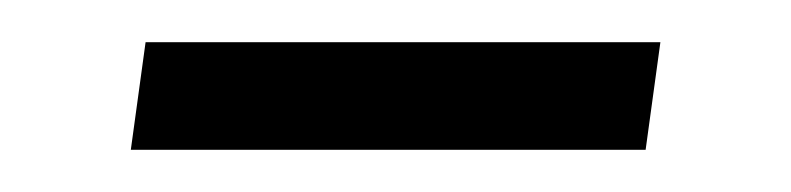

<svg xmlns="http://www.w3.org/2000/svg" viewBox="-20 -237 375 91"><path d="M49 -217H293L286 -166H42Z"/></svg>

Font: Genos Thin Medium
Style: Italic
Weight: 500
Italic angle: -8°
Version: Version 1.010